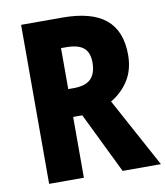

<svg xmlns="http://www.w3.org/2000/svg" viewBox="-81 -847 735 849"><g transform="rotate(-10 286.5 -423.0)"><path d="M256 -780Q387 -780 450.5 -727.5Q514 -675 514 -568Q514 -502 484.5 -454.5Q455 -407 404 -377L573 -66H401L268 -339H227V-66H71V-780ZM250 -648H227V-464H252Q305 -464 329 -488.5Q353 -513 353 -561Q353 -607 328 -627.5Q303 -648 250 -648Z"/></g></svg>

Font: Noto Sans Malayalam UI Condensed ExtraBold
Style: Regular
Weight: 800
Width: 3
Designer: Jelle Bosma - Monotype Design Team
Foundry: Monotype Imaging Inc.
Version: Version 2.104; ttfautohint (v1.8.4.7-5d5b)